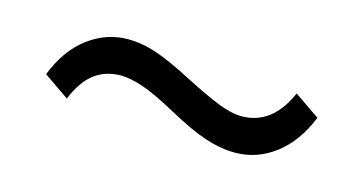

<svg xmlns="http://www.w3.org/2000/svg" viewBox="-33 -461 621 328"><g transform="rotate(15 277.5 -297.0)"><path d="M390 -227Q365 -227 337.5 -236Q310 -245 270 -267Q230 -289 207 -296.5Q184 -304 169 -304Q141 -304 121.5 -289Q102 -274 89 -242L44 -273Q62 -319 94 -343Q126 -367 164 -367Q189 -367 215.5 -358Q242 -349 282 -328Q319 -309 343 -299.5Q367 -290 385 -290Q439 -290 466 -352L511 -321Q493 -276 461 -251.5Q429 -227 390 -227Z"/></g></svg>

Font: Rokkitt SemiBold
Style: Regular
Weight: 400
Version: Version 3.103